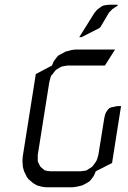

<svg xmlns="http://www.w3.org/2000/svg" viewBox="-20 -794 542 814"><path d="M75.2 -110.8 76.2 -128.9 131.8 -480 200.2 -516.1 207 -532.2 212.9 -541 223.1 -554.2 228 -559.1 241.2 -565.9 257.8 -575.2 283.2 -582 299.8 -584H467.8L424.8 -516.1H265.1L248 -513.2L240.2 -511.2L231.9 -506.8L217.8 -498L213.9 -494.1L203.1 -480L196.8 -473.1L193.8 -463.9L189 -445.8L140.1 -137.2V-120.1V-110.8L143.1 -103L149.9 -89.8L152.8 -85.9L163.1 -77.1L169.9 -71.8L178.2 -69.8L193.8 -67.9H320.8L337.9 -69.8L347.2 -71.8L355 -77.1L369.1 -85.9L373 -89.8L382.8 -103L388.2 -110.8L392.1 -120.1L397 -137.2L421.9 -292L425.8 -309.1L429.2 -316.9L435.1 -326.2L442.9 -335L452.1 -338.9L460.9 -340.8L477.1 -344.2H493.2L455.1 -103L386.2 -67.9L378.9 -50.8L374 -43L362.8 -28.8L358.9 -24.9L346.2 -17.1L328.1 -7.8L303.2 -2L287.1 0H174.8L159.2 -2L137.2 -7.8L121.1 -17.1L101.1 -34.2L94.2 -43L82 -67.9L77.1 -85.9ZM315.9 -636.2 380.9 -740.2 391.1 -752 396 -755.9 408.2 -765.1 417 -770 425.8 -772 441.9 -773.9H479V-770L471.2 -765.1L457 -755.9L453.1 -752L441.9 -740.2L405.8 -679.2L400.9 -674.8L325.2 -636.2Z"/></svg>

Font: Petahja
Style: Italic
Weight: 400
Designer: T. Christopher White
Version: Version 1.1